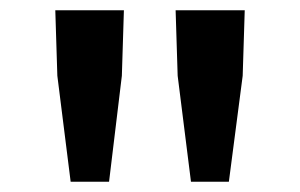

<svg xmlns="http://www.w3.org/2000/svg" viewBox="-20 -797 586 375"><path d="M118 -442 92 -649 88 -777H222L218 -649L193 -442ZM353 -442 327 -649 323 -777H458L454 -649L427 -442Z"/></svg>

Font: Noto Sans TC SemiBold
Style: Regular
Weight: 600
Designer: Ryoko NISHIZUKA  (kana, bopomofo & ideographs); Paul D. Hunt (Latin, Greek & Cyrillic); Sandoll Communications , Soo-you
Foundry: Adobe
Version: Version 2.004-H2;hotconv 1.0.118;makeotfexe 2.5.65603